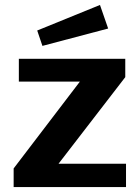

<svg xmlns="http://www.w3.org/2000/svg" viewBox="-20 -754 565 774"><path d="M383 -734 130 -631 151 -569 416 -639ZM35 0H488V-94H216L485 -443V-517H56V-425H302L35 -75Z"/></svg>

Font: United Sans
Style: Bold
Weight: 700
Designer: Pablo Impallari, Rodrigo Fuenzalida (Modified by Dan O. Williams)
Version: Version 1.000;PS 001.000;hotconv 1.0.88;makeotf.lib2.5.64775